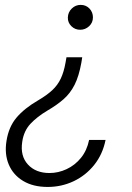

<svg xmlns="http://www.w3.org/2000/svg" viewBox="-20 -571 538 783"><path d="M315.3 -337.4 311.8 -315.3Q301.8 -259.9 284.1 -225Q266.3 -190 238.8 -166Q211.3 -142 173.3 -120Q131 -94.8 104 -65.9Q77.1 -36.9 70.7 7.1Q61.8 65 93.8 99.8Q125.7 134.6 181.8 134.6Q217.7 134.6 251.6 118.8Q285.5 103 310 73Q334.5 43 343.4 -0.4H410.5Q398.8 58.2 364.3 101.4Q329.9 144.5 280.4 168Q230.8 191.4 174.4 191.4Q115.1 191.4 74.4 166.9Q33.7 142.4 15.8 100Q-2.1 57.5 6.4 4.3Q15.3 -53.6 47.4 -91.4Q79.5 -129.3 135.7 -161.9Q170.8 -182.5 193 -203.1Q215.2 -223.7 227.8 -250.4Q240.4 -277 247.2 -315.3L251.1 -337.4ZM308.9 -551.1Q330.6 -551.1 344.8 -536.2Q359 -521.3 359 -500Q359 -478.7 343.4 -464.1Q327.8 -449.6 306.8 -449.6Q285.9 -449.6 271 -464.3Q256 -479 256.7 -500Q257.5 -521.3 272.7 -536.2Q288 -551.1 308.9 -551.1Z"/></svg>

Font: Inter Light  BETA
Style: Italic
Weight: 300
Italic angle: 9.39999°
Designer: Rasmus Andersson
Foundry: rsms
Version: Version 3.011;git-f93a4a705